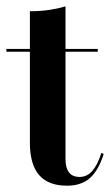

<svg xmlns="http://www.w3.org/2000/svg" viewBox="-20 -569 344 600"><path d="M189.5 11.3Q130.6 11.3 102 -22.2Q73.4 -55.6 73.4 -123.4V-208.1H184.7V-71.8Q184.7 -44.4 195.6 -30.2Q206.5 -16.1 229 -16.1Q252.4 -16.1 269 -35.5Q285.5 -54.8 296.8 -91.1L304 -87.9Q287.9 -36.3 260.9 -12.5Q233.9 11.3 189.5 11.3ZM73.4 -208.1V-533.9Q105.6 -533.9 133.1 -537.9Q160.5 -541.9 184.7 -549.2V-208.1ZM0 -407.3V-416.1H285.5V-407.3Z"/></svg>

Font: Playfair 144pt SemiCondensed
Style: Bold
Weight: 700
Width: 4
Designer: Claus Eggers Sørensen
Foundry: Claus Eggers Sørensen
Version: Version 2.203